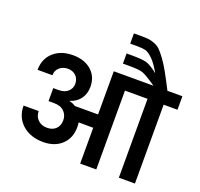

<svg xmlns="http://www.w3.org/2000/svg" viewBox="-172 -1253 1509 1446"><g transform="rotate(20 582.5 -530.0)"><path d="M744 0H615V-287L498 -288Q501 -268 501 -251Q501 -163 445 -110Q389 -57 296 -57Q193 -57 129 -114.5Q65 -172 65 -265H186Q186 -223 214 -195.5Q242 -168 287 -168Q332 -168 358 -194Q384 -220 384 -263Q384 -304 356 -332.5Q328 -361 273 -361H230V-465H273Q321 -465 348 -490Q375 -515 375 -551Q375 -591 349.5 -615.5Q324 -640 286 -640Q245 -640 218 -616Q191 -592 191 -554H72Q72 -642 131 -695.5Q190 -749 286 -749Q378 -749 434 -700Q490 -651 490 -569Q490 -514 461 -473.5Q432 -433 379 -417V-415Q405 -410 429 -394H615V-740H933Q850 -797 819.5 -807.5Q789 -818 710 -818H660V-899H707Q785 -899 820 -889Q855 -879 913 -833Q875 -901 841 -933.5Q807 -966 782.5 -972Q758 -978 712 -978H660V-1060H710Q751 -1060 774 -1058Q797 -1056 825.5 -1045Q854 -1034 873 -1015.5Q892 -997 920 -959Q948 -921 976 -870.5Q1004 -820 1045 -740H1165V-632H1054V0H925V-632H744Z"/></g></svg>

Font: SVN-Poppins SemiBold
Style: Regular
Weight: 600
Designer: Ninad Kale (Devanagari), Jonny Pinhorn (Latin)
Foundry: Indian Type Foundry
Version: Version 3.002 2017